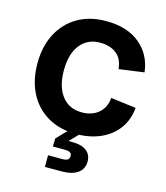

<svg xmlns="http://www.w3.org/2000/svg" viewBox="-117 -670 837 969"><g transform="rotate(15 302.0 -185.5)"><path d="M317 9Q232 9 169 -27.5Q106 -64 71.5 -130.5Q37 -197 37 -286Q37 -375 72 -441.5Q107 -508 170 -544.5Q233 -581 318 -581Q429 -581 495 -526Q561 -471 571 -381L440 -363Q435 -417 401.5 -442.5Q368 -468 317 -468Q251 -468 213 -420Q175 -372 175 -286Q175 -201 212.5 -152.5Q250 -104 317 -104Q370 -104 404 -133Q438 -162 442 -213L574 -196Q568 -132 534 -86Q500 -40 444 -15.5Q388 9 317 9ZM209 210V149H283Q305 149 312.5 142Q320 135 320 124Q320 110 310 105Q300 100 283 100H221L222 58L307 -31L341 0L290 53H310Q359 53 384.5 73Q410 93 410 128Q410 167 380.5 188.5Q351 210 296 210Z"/></g></svg>

Font: BDO Grotesk DemiBold
Style: Regular
Weight: 600
Designer: Deni Anggara
Foundry: Lokal Container
Version: Version 2.000